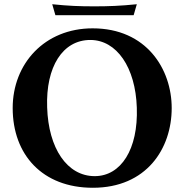

<svg xmlns="http://www.w3.org/2000/svg" viewBox="-20 -869 878 908"><path d="M419 19C673 19 792 -166 792 -358C792 -542 673 -735 418 -735C191 -735 40 -568 40 -358C40 -137 181 19 419 19ZM428 -36C297 -36 209 -168 203 -361C196 -554 277 -680 407 -680C532 -680 621 -550 627 -360C634 -163 552 -36 428 -36ZM227 -849 242 -797H612L627 -849C549 -841 491 -839 427 -839C355 -839 305 -841 227 -849Z"/></svg>

Font: Sinistre
Style: Bold
Weight: 700
Designer: Jules Durand
Foundry: Collletttivo
Version: Version 69.420;Glyphs 3.2 (3217)